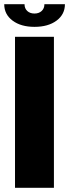

<svg xmlns="http://www.w3.org/2000/svg" viewBox="-48 -888 327 908"><path d="M207 -714V0H23V-714ZM115 -761Q51 -761 11.5 -790.5Q-28 -820 -28 -868H68Q68 -848 81 -836Q94 -824 115 -824Q136 -824 149 -836Q162 -848 162 -868H259Q259 -820 219.5 -790.5Q180 -761 115 -761Z"/></svg>

Font: Non Bureau Extended
Style: Bold
Weight: 700
Width: 7
Designer: Jona Saucedo
Foundry: Non Foundry
Version: Version 1.000; ttfautohint (v1.8.4)